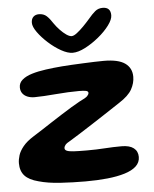

<svg xmlns="http://www.w3.org/2000/svg" viewBox="-53 -775 675 840"><g transform="rotate(-5 284.0 -355.0)"><path d="M289 20.5Q233 20.5 178.2 17Q123.5 13.5 83.5 2Q42.5 -8.5 23.8 -29Q5 -49.5 5 -84Q5 -100 10.8 -118.5Q16.5 -137 32.8 -157Q49 -177 79.5 -196Q97 -206.5 118.5 -220.8Q140 -235 164 -250.5Q188 -266 211.5 -281Q235 -296 256.2 -308.8Q277.5 -321.5 293 -330Q321 -343 328 -350.5Q335 -358 335 -364.5Q335 -372 324 -374Q313 -376 295 -376Q272.5 -376 246 -374.8Q219.5 -373.5 192.5 -371.2Q165.5 -369 141.2 -367.5Q117 -366 98.5 -366Q81.5 -366 67.8 -371.5Q54 -377 46 -387.8Q38 -398.5 38 -414.5Q38 -434 53.8 -447.5Q69.5 -461 96.5 -469.2Q123.5 -477.5 158 -482.2Q192.5 -487 229.5 -490Q248 -491.5 272.2 -492.8Q296.5 -494 322.5 -495.2Q348.5 -496.5 372.2 -497.2Q396 -498 413.5 -498Q477.5 -498 507 -477Q536.5 -456 536.5 -417.5Q536.5 -389.5 521.5 -362.5Q506.5 -335.5 465 -309Q438 -291 405.5 -269.8Q373 -248.5 341 -227.8Q309 -207 282 -190Q255 -173 238.5 -163Q221.5 -154 215.5 -146.8Q209.5 -139.5 209.5 -132Q209.5 -124.5 218.5 -120.5Q227.5 -116.5 248.8 -115.2Q270 -114 307 -114Q349 -114 385.5 -116.5Q422 -119 459 -119Q494 -119 512 -105Q530 -91 530 -66Q530 -42 512 -25.2Q494 -8.5 461.2 1.5Q428.5 11.5 384.8 16Q341 20.5 289 20.5ZM282 -545Q260 -545 231.5 -561Q203 -577 176.5 -601Q150 -625 132.5 -649.5Q115 -674 115 -691Q115 -708 124.2 -717Q133.5 -726 148.5 -726Q169.5 -726 182.8 -713.8Q196 -701.5 210 -679.5Q220 -665 233.5 -650.8Q247 -636.5 260.5 -627.2Q274 -618 283.5 -618Q293 -618 307 -628.8Q321 -639.5 336.5 -655.2Q352 -671 364.5 -685.5Q382 -706.5 395.8 -718Q409.5 -729.5 429 -729.5Q464 -729.5 464 -694Q464 -675.5 445.2 -650.2Q426.5 -625 397.2 -601Q368 -577 337 -561Q306 -545 282 -545Z"/></g></svg>

Font: Gluten SemiBold
Style: Regular
Weight: 600
Designer: Tyler Finck
Foundry: Etcetera Type Company
Version: Version 1.300